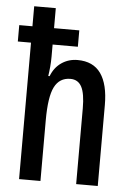

<svg xmlns="http://www.w3.org/2000/svg" viewBox="-54 -801 577 841"><g transform="rotate(5 234.5 -380.0)"><path d="M157 -760V-672H268V-600H157V-547Q157 -524 155 -502Q153 -480 150 -461H156Q171 -500 202 -521Q233 -542 272 -542Q341 -542 374.5 -494.5Q408 -447 408 -356V0H313V-333Q313 -398 297.5 -427.5Q282 -457 248 -457Q200 -457 178 -413.5Q156 -370 156 -267V0H62V-600H4V-672H62V-760Z"/></g></svg>

Font: Noto Sans Kannada ExtraCondensed Medium
Style: Regular
Weight: 500
Width: 2
Designer: Jelle Bosma - Monotype Design Team
Foundry: Monotype Imaging Inc.
Version: Version 2.005; ttfautohint (v1.8.4.7-5d5b)